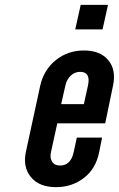

<svg xmlns="http://www.w3.org/2000/svg" viewBox="-20 -763 490 791"><path d="M211 8Q276.5 8 325.8 -30Q375 -68 388.5 -136L400.5 -196H296.5L283.5 -136Q271.5 -81 227.5 -81Q204.5 -81 194.5 -97Q184.5 -113 190 -136L216 -255H413.5L446 -412Q459 -475.5 426 -515.2Q393 -555 326 -555Q259 -555 209.5 -515Q160 -475 145.5 -409L87 -139Q73 -75.5 107 -33.8Q141 8 211 8ZM232 -334 249.5 -411Q255 -436 271.5 -451.5Q288 -467 310 -467Q354.5 -467 342.5 -411L325.5 -334ZM290 -642H402.5L425 -743H312.5Z"/></svg>

Font: League Gothic SemiExpanded Italic
Style: Regular
Weight: 400
Width: 6
Designer: The League of Moveable Type
Version: Version 1.600; ttfautohint (v1.8.3)